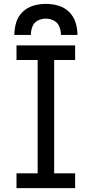

<svg xmlns="http://www.w3.org/2000/svg" viewBox="-20 -969 472 989"><path d="M65 0H367V-76H259V-660H367V-735H65V-660H174V-76H65ZM54 -789H139Q139 -811 147 -832Q155 -853 174.5 -863Q194 -873 216 -873Q238 -873 257.5 -863Q277 -853 285.5 -832Q294 -811 294 -789H379Q379 -822 369 -853.5Q359 -885 335.5 -908Q312 -931 280.5 -940Q249 -949 216 -949Q184 -949 152.5 -940Q121 -931 97 -908Q73 -885 63.5 -853.5Q54 -822 54 -789Z"/></svg>

Font: Iosevka Sparkle
Style: Regular
Weight: 400
Designer: Belleve Invis
Foundry: Belleve Invis
Version: Version 4.5.0; ttfautohint (v1.8.3)